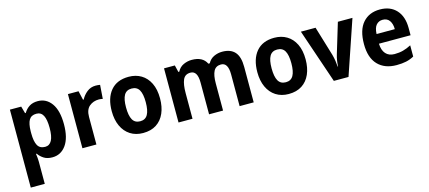

<svg xmlns="http://www.w3.org/2000/svg" viewBox="-58 -1093 4183 1870"><g transform="rotate(-15 2033.5 -158.0)"><path d="M354 -556Q440 -556 492 -483.5Q544 -411 544 -273Q544 -136 491.5 -63Q439 10 353 10Q302 10 268.5 -11Q235 -32 213 -64H206Q213 -16 213 16V240H72V-546H186L206 -475H213Q236 -513 270 -534.5Q304 -556 354 -556ZM310 -441Q258 -441 236 -404Q214 -367 213 -290V-269Q213 -189 235 -148Q257 -107 311 -107Q400 -107 400 -274Q400 -358 378.5 -399.5Q357 -441 310 -441Z M938 -556Q948 -556 960.5 -555Q973 -554 983 -552L973 -413Q966 -415 954 -416.5Q942 -418 935 -418Q877 -418 837.5 -384.5Q798 -351 798 -278V0H657V-546H764L785 -455H792Q813 -496 850.5 -526Q888 -556 938 -556Z M1513 -274Q1513 -189 1485 -125Q1457 -61 1402.5 -25.5Q1348 10 1268 10Q1194 10 1139.5 -25Q1085 -60 1055.5 -124Q1026 -188 1026 -274Q1026 -406 1089 -481Q1152 -556 1271 -556Q1342 -556 1396.5 -523.5Q1451 -491 1482 -428Q1513 -365 1513 -274ZM1170 -274Q1170 -191 1193.5 -149.5Q1217 -108 1270 -108Q1322 -108 1345.5 -149.5Q1369 -191 1369 -274Q1369 -357 1345.5 -397.5Q1322 -438 1269 -438Q1217 -438 1193.5 -397.5Q1170 -357 1170 -274Z M2214 -556Q2299 -556 2341.5 -508Q2384 -460 2384 -358V0H2242V-320Q2242 -439 2171 -439Q2119 -439 2097 -397.5Q2075 -356 2075 -275V0H1934V-321Q1934 -439 1863 -439Q1808 -439 1787.5 -392.5Q1767 -346 1767 -259V0H1626V-546H1735L1752 -476H1761Q1783 -519 1823.5 -537.5Q1864 -556 1907 -556Q2018 -556 2055 -478H2069Q2091 -519 2130.5 -537.5Q2170 -556 2214 -556Z M2981 -274Q2981 -189 2953 -125Q2925 -61 2870.5 -25.5Q2816 10 2736 10Q2662 10 2607.5 -25Q2553 -60 2523.5 -124Q2494 -188 2494 -274Q2494 -406 2557 -481Q2620 -556 2739 -556Q2810 -556 2864.5 -523.5Q2919 -491 2950 -428Q2981 -365 2981 -274ZM2638 -274Q2638 -191 2661.5 -149.5Q2685 -108 2738 -108Q2790 -108 2813.5 -149.5Q2837 -191 2837 -274Q2837 -357 2813.5 -397.5Q2790 -438 2737 -438Q2685 -438 2661.5 -397.5Q2638 -357 2638 -274Z M3192 0 3006 -546H3154L3244 -248Q3253 -215 3257.5 -184.5Q3262 -154 3264 -125H3268Q3269 -152 3273.5 -182Q3278 -212 3288 -245L3379 -546H3526L3340 0Z M3804 -556Q3909 -556 3969 -490.5Q4029 -425 4029 -309V-236H3710Q3712 -170 3743.5 -134.5Q3775 -99 3832 -99Q3879 -99 3918.5 -109.5Q3958 -120 4000 -142V-29Q3962 -8 3920.5 1Q3879 10 3824 10Q3704 10 3636 -61Q3568 -132 3568 -269Q3568 -411 3631.5 -483.5Q3695 -556 3804 -556ZM3804 -452Q3765 -452 3740 -424Q3715 -396 3712 -333H3896Q3896 -386 3873 -419Q3850 -452 3804 -452Z"/></g></svg>

Font: Noto Sans Sinhala SemiCondensed
Style: Bold
Weight: 700
Width: 4
Designer: Jelle Bosma - Monotype Design Team
Foundry: Monotype Imaging Inc.
Version: Version 2.006; ttfautohint (v1.8.4.7-5d5b)